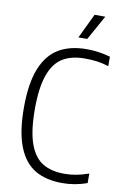

<svg xmlns="http://www.w3.org/2000/svg" viewBox="-102 -1002 683 1069"><g transform="rotate(10 239.0 -468.0)"><path d="M45.5 -369Q45.5 -505.5 79.2 -589.5Q113 -673.5 176.8 -711.2Q240.5 -749 335 -749Q402.5 -749 468 -730V-676.5Q433.5 -687.5 401.8 -691.8Q370 -696 334 -696Q257.5 -696 208 -665.8Q158.5 -635.5 132.8 -564Q107 -492.5 107 -371Q107 -247 133 -175Q159 -103 208 -73.5Q257 -44 331 -44Q364.5 -44 397 -50Q429.5 -56 468 -69.5V-15.5Q400 9 327.5 9Q237 9 174.8 -27.2Q112.5 -63.5 79 -147Q45.5 -230.5 45.5 -369ZM276.5 -805.5 343.5 -945H404L326.5 -805.5Z"/></g></svg>

Font: Encode Sans Condensed Light
Style: Regular
Weight: 300
Width: 3
Designer: Multiple Designers
Foundry: Impallari Type
Version: Version 2.000